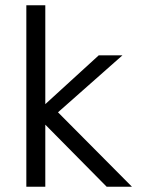

<svg xmlns="http://www.w3.org/2000/svg" viewBox="-20 -709 551 729"><path d="M136 -299 355 -499H445L152 -240ZM152 0H80V-689H152ZM172 -311 481 0H385L123 -265Z"/></svg>

Font: Maven Pro
Style: Regular
Weight: 400
Designer: Joe Prince
Foundry: Joe Prince
Version: Version 2.103